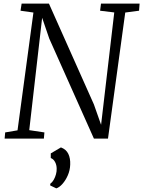

<svg xmlns="http://www.w3.org/2000/svg" viewBox="-20 -763 788 1057"><path d="M5.5 0 8.5 -34 76.5 -45.5 164 -694 93 -704 99 -743H249.5L497 -188L536.5 -76L609 -694.5L531 -704L536 -743H748.5L745.5 -704L669.5 -694L574.5 0H497L251 -551L212 -665L141 -46.5L224.5 -34L221.5 0ZM256.5 258V249Q268.5 240 276.2 226Q284 212 288.2 196.2Q292.5 180.5 292 166Q292 145.5 283.2 129Q274.5 112.5 259.5 107V81.5L315.5 48.5Q344.5 59.5 356.2 84.2Q368 109 366.5 143Q365.5 174 353.5 201.8Q341.5 229.5 324.2 249Q307 268.5 290 274Z"/></svg>

Font: Merriweather 24pt Light
Style: Italic
Weight: 300
Italic angle: -7.8°
Version: Version 2.101